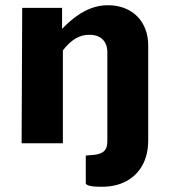

<svg xmlns="http://www.w3.org/2000/svg" viewBox="-20 -547 654 733"><path d="M307.5 154V46.8L339.2 44.2Q366.2 41 378 29.5Q389.8 18 389.8 -7.5V-347Q389.8 -378.4 372.1 -396.3Q354.5 -414.2 320.5 -414.2Q292.1 -414.2 267.3 -399.2Q242.5 -384.2 220 -354.5V0H62.5L64.8 -517H217V-436.8Q244.9 -465.8 272.8 -485.7Q300.6 -505.6 330.1 -516.3Q359.6 -527 391.5 -527Q437.5 -527 472.5 -507.9Q507.5 -488.8 526.6 -453.8Q545.8 -418.8 545.8 -372.5V-11Q545.8 43.5 523.9 83.4Q502 123.4 462.1 144.7Q422.2 166 368.8 166Q347.9 166 335.2 164.6Q322.5 163.1 315.9 160.4Q309.4 157.6 307.5 154Z"/></svg>

Font: Public Sans VF
Style: Regular
Weight: 400
Designer: Pablo Impallari, Rodrigo Fuenzalida (Modified by Dan O. Williams and USWDS)
Version: Version 1.003